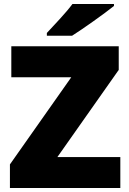

<svg xmlns="http://www.w3.org/2000/svg" viewBox="-20 -947 651 967"><path d="M554 -917V-927H345C312 -882 250 -818 216 -781V-767H343C397 -801 507 -879 554 -917ZM586 0V-156H269L578 -595V-714H37V-558H339L30 -119V0Z"/></svg>

Font: Noto Sans Thai Looped Black
Style: Regular
Weight: 900
Designer: Sasikarn Vongin, Ben Mitchell
Foundry: The Fontpad Ltd
Version: Version 1.001